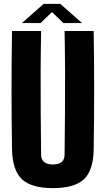

<svg xmlns="http://www.w3.org/2000/svg" viewBox="-20 -960 545 990"><path d="M253 10Q141 10 92.5 -36.5Q44 -83 42 -191Q37 -496 42 -800H192Q190 -700 189.5 -590.5Q189 -481 190 -372.5Q191 -264 192 -163Q192 -112 253 -112Q313 -112 313 -163Q314 -264 315 -372.5Q316 -481 315.5 -590.5Q315 -700 313 -800H463Q468 -496 463 -191Q462 -83 413.5 -36.5Q365 10 253 10ZM93 -841 205 -940H291L403 -841H307L248 -898L189 -841Z"/></svg>

Font: Big Shoulders Display Black
Style: Regular
Weight: 900
Designer: Patric King
Foundry: XO Type Co
Version: Version 1.000; ttfautohint (v1.8.2)